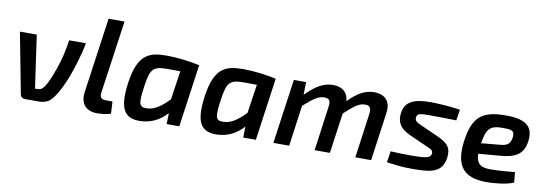

<svg xmlns="http://www.w3.org/2000/svg" viewBox="-55 -1061 4068 1435"><g transform="rotate(10 1979.0 -344.0)"><path d="M540 -490H413C399 -403 387 -343 358 -263C334 -194 313 -149 297 -125C278 -96 264 -90 238 -90H224L167 -490H39L127 -31C130 -13 144 0 164 0H263C327 0 355 -21 386 -68C407 -97 438 -157 463 -222C490 -293 525 -405 540 -490Z M796 -700H675L594 -126C583 -39 629 11 713 11C738 11 794 6 816 -5L811 -96H767C724 -96 712 -109 718 -150Z M1155 -504C1022 -504 934 -480 902 -253C875 -54 919 13 1037 12C1124 11 1193 -29 1241 -84L1239 0H1335L1402 -475C1336 -491 1229 -504 1155 -504ZM1069 -90C1016 -90 1005 -110 1025 -247C1045 -391 1068 -407 1181 -407C1198 -407 1231 -407 1271 -406L1239 -188C1179 -126 1129 -90 1069 -90Z M1736 -504C1603 -504 1515 -480 1483 -253C1456 -54 1500 13 1618 12C1705 11 1774 -29 1822 -84L1820 0H1916L1983 -475C1917 -491 1810 -504 1736 -504ZM1650 -90C1597 -90 1586 -110 1606 -247C1626 -391 1649 -407 1762 -407C1779 -407 1812 -407 1852 -406L1820 -188C1760 -126 1710 -90 1650 -90Z M2726 -504C2661 -504 2603 -474 2532 -402C2528 -465 2488 -504 2414 -504C2345 -504 2284 -470 2209 -393L2211 -490H2118L2049 0H2169L2212 -310C2288 -378 2322 -401 2366 -401C2406 -401 2415 -381 2408 -334L2362 0H2478L2521 -306C2601 -381 2634 -401 2675 -401C2708 -401 2725 -388 2717 -334L2671 0H2791L2842 -366C2855 -450 2814 -504 2726 -504Z M3162 -504C3026 -505 2960 -474 2949 -382C2941 -312 2971 -268 3046 -234L3171 -178C3213 -159 3234 -155 3230 -125C3224 -94 3197 -86 3075 -86C3031 -86 2963 -87 2923 -90L2910 -5C2986 4 3004 11 3111 11C3251 11 3332 -3 3348 -117C3358 -193 3326 -227 3247 -262L3122 -318C3084 -335 3062 -344 3066 -374C3070 -405 3096 -406 3170 -406C3244 -406 3303 -405 3366 -403L3379 -486C3324 -495 3233 -503 3162 -504Z M3727 -504C3546 -504 3475 -449 3450 -258C3427 -78 3487 12 3665 12C3727 12 3815 4 3873 -20L3865 -99C3806 -92 3733 -87 3681 -87C3614 -87 3573 -103 3571 -186L3726 -199C3849 -207 3909 -242 3923 -341C3936 -439 3899 -504 3727 -504ZM3804 -352C3797 -299 3772 -284 3718 -280L3578 -267C3596 -382 3625 -407 3712 -408C3783 -408 3809 -407 3804 -352Z"/></g></svg>

Font: Exo 2 Semi Bold
Style: Italic
Weight: 600
Italic angle: -8°
Designer: Natanael Gama
Version: Version 1.001;PS 001.001;hotconv 1.0.88;makeotf.lib2.5.64775